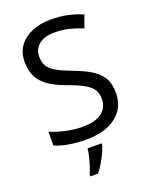

<svg xmlns="http://www.w3.org/2000/svg" viewBox="-171 -815 890 1127"><g transform="rotate(-20 274.5 -251.5)"><path d="M502 -191Q502 -96 433 -43Q364 10 247 10Q187 10 136 1Q85 -8 51 -24V-110Q87 -94 140.5 -81Q194 -68 251 -68Q331 -68 371.5 -99Q412 -130 412 -183Q412 -218 397 -242Q382 -266 345.5 -286.5Q309 -307 244 -330Q198 -347 163.5 -366.5Q129 -386 106 -411Q83 -436 71.5 -468Q60 -500 60 -542Q60 -599 89 -639.5Q118 -680 169.5 -702Q221 -724 288 -724Q347 -724 396 -713Q445 -702 485 -684L457 -607Q420 -623 376.5 -634Q333 -645 286 -645Q219 -645 185 -616.5Q151 -588 151 -541Q151 -505 166 -481Q181 -457 215 -438Q249 -419 307 -397Q370 -374 413.5 -347.5Q457 -321 479.5 -284Q502 -247 502 -191ZM321 70Q317 88 304.5 115.5Q292 143 275.5 171Q259 199 241 221H193V209Q201 192 209.5 165.5Q218 139 225 110.5Q232 82 234 61H321Z"/></g></svg>

Font: Noto Sans Bamum
Style: Regular
Weight: 400
Designer: Monotype Design Team
Foundry: Monotype Imaging Inc.
Version: Version 2.001